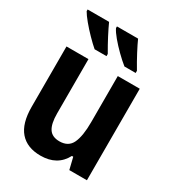

<svg xmlns="http://www.w3.org/2000/svg" viewBox="-186 -874 902 992"><g transform="rotate(30 265.0 -378.0)"><path d="M209 10Q129 10 86.5 -38.5Q44 -87 44 -186V-546H175V-222Q175 -161 194 -132Q213 -103 257 -103Q310 -103 330 -145.5Q350 -188 350 -271V-546H481V0H376L359 -70H351Q309 10 209 10ZM355 -606Q330 -626 301.5 -654Q273 -682 250 -709.5Q227 -737 218 -756V-766H344Q355 -741 376.5 -700Q398 -659 422 -619V-606ZM177 -606Q156 -624 128 -652.5Q100 -681 76.5 -709.5Q53 -738 43 -756V-766H171Q184 -737 204 -698.5Q224 -660 248 -619V-606Z"/></g></svg>

Font: Noto Sans Mono Condensed
Style: Bold
Weight: 700
Width: 3
Designer: Monotype Design Team
Foundry: Monotype Imaging Inc.
Version: Version 2.014